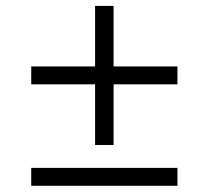

<svg xmlns="http://www.w3.org/2000/svg" viewBox="-20 -658 688 633"><path d="M293.5 -180V-380H83V-439H293.5V-638.5H354.5V-439H565V-380H354.5V-180ZM83 -45.5V-104.5H565V-45.5Z"/></svg>

Font: Geologica Cursive ExtraLight
Style: Regular
Weight: 250
Designer: Sindre Bremnes, Frode Helland
Foundry: Monokrom Skriftforlag AS
Version: Version 1.010;gftools[0.9.28]